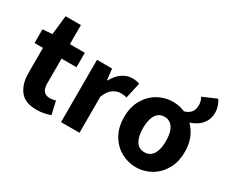

<svg xmlns="http://www.w3.org/2000/svg" viewBox="-111 -997 1559 1324"><g transform="rotate(30 668.0 -335.0)"><path d="M256 11Q164 11 124 -42.5Q84 -96 84 -181V-381H17V-490L93 -496L110 -648H232V-496H351V-381H232V-183Q232 -141 249.5 -122.5Q267 -104 296 -104Q308 -104 320 -106Q332 -108 343 -112L367 -9Q348 -1 319.5 5Q291 11 256 11Z M448 0V-496H568L578 -409H582Q609 -459 646.5 -483.5Q684 -508 723 -508Q744 -508 758 -505.5Q772 -503 782 -498L754 -373Q742 -376 731 -377.5Q720 -379 704 -379Q676 -379 645.5 -359Q615 -339 595 -288V0Z M1214 -439 1144 -488Q1175 -496 1194 -516.5Q1213 -537 1213 -578Q1213 -595 1208 -609.5Q1203 -624 1197 -635L1306 -682Q1317 -667 1326.5 -641.5Q1336 -616 1336 -588Q1336 -548 1319.5 -518Q1303 -488 1275.5 -469Q1248 -450 1214 -439ZM1049 12Q986 12 931 -18.5Q876 -49 841.5 -107.5Q807 -166 807 -248Q807 -330 841.5 -388.5Q876 -447 931 -477.5Q986 -508 1049 -508Q1111 -508 1166 -477.5Q1221 -447 1255.5 -388.5Q1290 -330 1290 -248Q1290 -166 1255.5 -107.5Q1221 -49 1166 -18.5Q1111 12 1049 12ZM1049 -107Q1079 -107 1099.5 -124Q1120 -141 1130 -173Q1140 -205 1140 -248Q1140 -291 1130 -323Q1120 -355 1099.5 -372Q1079 -389 1049 -389Q1018 -389 998 -372Q978 -355 968 -323Q958 -291 958 -248Q958 -205 968 -173Q978 -141 998 -124Q1018 -107 1049 -107Z"/></g></svg>

Font: Source Sans 3
Style: Bold
Weight: 700
Designer: Paul D. Hunt
Foundry: Adobe
Version: Version 3.052;hotconv 1.1.0;makeotfexe 2.6.0